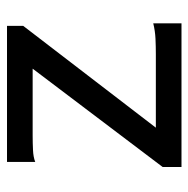

<svg xmlns="http://www.w3.org/2000/svg" viewBox="-15 -523 538 548"><g transform="rotate(-90 254.0 -249.0)"><path d="M454.1 -498V-451.7L163.6 -73.2H373.5Q395 -73.2 417.2 -74.2Q439.5 -75.2 461.4 -80.6V0H51.3V-53.7L332 -424.8H141.6Q119.6 -424.8 99.6 -423.8Q79.6 -422.9 65.9 -417.5V-498Z"/></g></svg>

Font: Andika Am
Style: Regular
Weight: 400
Designer: Victor Gaultney, Annie Olsen, Julie Remington, Don Collingsworth, Eric Hays, Becca Hirsbrunner
Foundry: SIL International
Version: Version 5.000